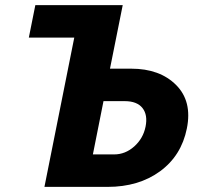

<svg xmlns="http://www.w3.org/2000/svg" viewBox="-20 -731 769 751"><path d="M426.3 -127Q470.2 -127 505.1 -158.2Q540 -189.5 549.3 -235.4Q558.6 -281.2 537.4 -308.3Q516.1 -335.4 467.8 -335.4H384.8L343.3 -127ZM493.2 -462.4Q605 -462.4 668.7 -398.7Q732.4 -335 710.9 -228.5Q689.5 -122.1 606 -61Q522.5 0 400.9 0H153.8L270.5 -584H92.8L118.2 -710.9H460L410.2 -462.4Z"/></svg>

Font: Roboto-BlackItalic
Style: Italic
Weight: 900
Italic angle: -12°
Designer: Google
Version: Version 1.100141; 2013